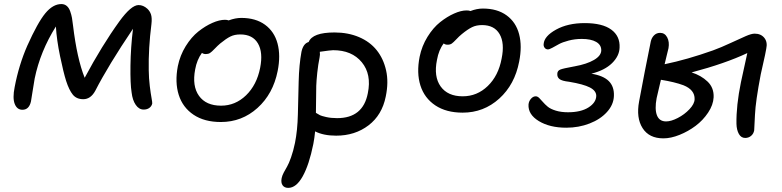

<svg xmlns="http://www.w3.org/2000/svg" viewBox="-20 -599 3835 941"><path d="M89.8 -61Q63.5 -61 52.2 -89.6Q41 -118.2 51.8 -171.9Q72.3 -280.3 113.8 -375Q164.6 -488.3 201.9 -533.7Q239.3 -579.1 280.8 -579.1Q295.9 -579.1 306.9 -570.1Q317.9 -561 324 -543.7Q330.1 -526.4 332.8 -511Q335.4 -495.6 337.9 -474.1Q357.4 -311.5 395 -217.8Q480 -376.5 564.9 -494.1Q623 -574.2 659.2 -574.2Q682.1 -574.2 702.1 -556.2Q714.8 -544.4 720.2 -527.6Q725.6 -510.7 722.2 -481Q707 -361.3 709 -254.9Q709.5 -214.8 714.1 -177.2Q718.8 -139.6 722.7 -118.7Q726.6 -97.7 726.1 -91.8Q723.1 -78.1 711.9 -70.1Q700.7 -62 684.1 -62Q661.1 -62 645.3 -85Q629.4 -107.9 625 -146Q618.2 -187.5 619.4 -277.3Q620.6 -367.2 631.8 -458Q510.3 -277.8 446.8 -153.8Q424.3 -112.8 388.2 -112.8Q355 -112.8 336.9 -135Q318.8 -157.2 304.2 -202.1Q291 -243.7 274.4 -323.5Q257.8 -403.3 253.9 -469.2Q177.2 -347.2 149.9 -213.9Q144.5 -184.6 138.9 -146.5Q133.3 -108.4 131.8 -102.1Q122.6 -61 89.8 -61Z M1062.5 -1Q981.9 -1 928.7 -36.6Q875.5 -72.3 856 -134Q836.4 -195.8 851.6 -274.9Q862.3 -327.6 890.1 -372.6Q918 -417.5 952.1 -444.6Q986.3 -471.7 1020.8 -486.8Q1055.2 -502 1082.5 -502Q1093.3 -502 1100.6 -499Q1133.3 -511.2 1162.6 -511.2Q1232.9 -511.2 1278.8 -477.8Q1324.7 -444.3 1340.3 -385.5Q1356 -326.7 1340.8 -251Q1318.4 -138.7 1241.9 -69.8Q1165.5 -1 1062.5 -1ZM936.5 -258.8Q920.9 -177.2 955.3 -129.2Q989.7 -81.1 1063.5 -81.1Q1133.3 -81.1 1185.8 -131.8Q1238.3 -182.6 1254.9 -266.1Q1270 -342.3 1244.1 -386.2Q1218.3 -430.2 1157.7 -430.2Q1129.4 -430.2 1108.9 -419.9Q1088.4 -409.7 1059.6 -386.2Q1046.9 -375.5 1032.2 -360.1Q1017.6 -344.7 1009.3 -339.4Q1001 -334 988.8 -334Q977.1 -334 969.7 -339.8Q944.8 -305.7 936.5 -258.8Z M1627.4 65.9Q1565.4 65.9 1524.4 44.9Q1521.5 76.2 1515.6 106.9Q1495.1 208.5 1463.6 265.1Q1432.1 321.8 1392.6 321.8Q1374 321.8 1365 309.1Q1356 296.4 1360.4 273.9Q1362.8 261.7 1370.6 246.8Q1378.4 231.9 1387 217.5Q1395.5 203.1 1406.5 172.1Q1417.5 141.1 1425.8 101.1Q1438 40.5 1439.9 -38.6Q1441.9 -117.7 1443.8 -199.5Q1445.8 -281.2 1457.5 -345.2Q1466.3 -385.7 1492.7 -393.1Q1511.7 -439.9 1619.6 -439.9Q1686 -439.9 1739.5 -417.2Q1793 -394.5 1826.2 -353Q1859.4 -311.5 1872.3 -253.9Q1885.3 -196.3 1870.6 -126Q1852.5 -35.2 1786.1 15.4Q1719.7 65.9 1627.4 65.9ZM1546.4 -317.9Q1539.1 -282.2 1534.9 -242.4Q1530.8 -202.6 1530 -178.5Q1529.3 -154.3 1529.1 -108.2Q1528.8 -62 1528.3 -45.9Q1542 -37.6 1548.6 -34.2Q1555.2 -30.8 1578.6 -25.4Q1602.1 -20 1632.3 -20Q1759.3 -20 1782.7 -142.1Q1801.8 -234.9 1753.2 -293.9Q1704.6 -353 1612.8 -353Q1600.6 -353 1547.4 -345.2Q1549.3 -331.5 1546.4 -317.9Z M2247.6 -46.9Q2167 -46.9 2113.5 -82.5Q2060.1 -118.2 2040.5 -179.9Q2021 -241.7 2036.6 -320.8Q2047.4 -373.5 2075.2 -418.5Q2103 -463.4 2137.2 -490.5Q2171.4 -517.6 2205.6 -532.7Q2239.7 -547.9 2266.6 -547.9Q2279.8 -547.9 2285.6 -544.9Q2316.9 -557.1 2346.7 -557.1Q2417 -557.1 2462.9 -523.7Q2508.8 -490.2 2524.2 -431.4Q2539.6 -372.6 2524.4 -296.9Q2502.9 -184.6 2426.8 -115.7Q2350.6 -46.9 2247.6 -46.9ZM2121.6 -305.2Q2105 -223.6 2139.6 -175.3Q2174.3 -127 2247.6 -127Q2318.4 -127 2370.6 -177.5Q2422.9 -228 2438.5 -312Q2454.1 -387.7 2428.5 -431.9Q2402.8 -476.1 2342.8 -476.1Q2314.5 -476.1 2293.5 -465.8Q2272.5 -455.6 2243.7 -432.1Q2230.5 -421.4 2216.3 -406.2Q2202.1 -391.1 2194.1 -385.5Q2186 -379.9 2173.8 -379.9Q2161.1 -379.9 2154.8 -386.2Q2130.4 -355 2121.6 -305.2Z M2755.4 26.9Q2674.3 26.9 2620.8 -5.6Q2567.4 -38.1 2570.3 -86.9Q2571.8 -103 2582.3 -115Q2592.8 -127 2605.5 -127Q2614.3 -127 2622.6 -118.9Q2630.9 -110.8 2640.6 -99.4Q2650.4 -87.9 2664.1 -76.4Q2677.7 -64.9 2703.6 -56.9Q2729.5 -48.8 2763.7 -48.8Q2827.1 -48.8 2864.3 -72.5Q2901.4 -96.2 2902.3 -128.9Q2902.3 -154.3 2870.8 -170.4Q2839.4 -186.5 2769.5 -198.2Q2733.9 -202.1 2721.9 -211.7Q2710 -221.2 2711.4 -237.8Q2711.9 -252.4 2726.1 -258.1Q2740.2 -263.7 2786.6 -272Q2788.6 -272.5 2789.8 -272.7Q2791 -272.9 2793 -273.2Q2794.9 -273.4 2796.4 -273.9Q2856 -284.7 2891.1 -305.2Q2926.3 -325.7 2926.8 -352.1Q2927.2 -378.9 2901.9 -393.6Q2876.5 -408.2 2831.5 -408.2Q2797.4 -408.2 2766.8 -400.1Q2736.3 -392.1 2719.2 -382.6Q2702.1 -373 2687.3 -365Q2672.4 -356.9 2665.5 -356.9Q2655.3 -356.9 2649.2 -365Q2643.1 -373 2644.5 -383.8Q2647.5 -421.9 2705.3 -453.9Q2763.2 -485.8 2845.7 -485.8Q2932.1 -485.8 2975.8 -453.9Q3019.5 -421.9 3016.6 -365.2Q3015.1 -324.2 2979.5 -289.3Q2943.8 -254.4 2878.4 -237.8Q2936.5 -228.5 2963.6 -201.7Q2990.7 -174.8 2988.8 -128.9Q2987.3 -85.9 2954.8 -50Q2922.4 -14.2 2869.4 6.3Q2816.4 26.9 2755.4 26.9Z M3231.4 79.1Q3161.1 79.1 3129.2 28.8Q3097.2 -21.5 3112.3 -102.1Q3138.7 -244.6 3169.4 -395Q3173.3 -413.6 3185.5 -425.8Q3197.8 -438 3215.3 -438Q3238.3 -438 3250 -415.8Q3261.7 -393.6 3256.3 -362.8Q3253.4 -350.6 3246.6 -323Q3239.7 -295.4 3237.3 -284.2Q3348.1 -307.1 3474.6 -352.1Q3514.6 -366.7 3561 -388.4Q3607.4 -410.2 3635.3 -422.1Q3663.1 -434.1 3678.2 -434.1Q3709.5 -434.1 3726.1 -413.3Q3742.7 -392.6 3735.4 -359.9Q3731 -334 3720.7 -289.6Q3710.4 -245.1 3708.5 -234.9Q3683.1 -101.6 3680.2 -37.1Q3677.2 34.2 3676.3 40Q3673.3 56.6 3661.1 66.9Q3648.9 77.1 3632.3 77.1Q3612.3 77.1 3601.3 57.6Q3590.3 38.1 3589.4 7.8Q3587.9 -81.1 3611.3 -195.8Q3612.3 -200.2 3642.6 -338.9Q3535.2 -288.1 3369.6 -244.1Q3416 -229.5 3447.8 -199.2Q3479.5 -168.9 3477.5 -122.1Q3475.6 -84.5 3450.4 -46.9Q3425.3 -9.3 3389.2 17.8Q3353 44.9 3310.5 62Q3268.1 79.1 3231.4 79.1ZM3198.2 -118.2Q3188 -64 3199.7 -33.9Q3211.4 -3.9 3244.6 -3.9Q3269 -3.9 3301.8 -20.8Q3334.5 -37.6 3359.1 -63.7Q3383.8 -89.8 3384.3 -112.8Q3385.7 -158.7 3329.6 -181.2Q3286.1 -197.3 3219.2 -208Q3216.3 -194.8 3208.5 -162.4Q3200.7 -129.9 3198.2 -118.2Z"/></svg>

Font: Shantell Sans Bouncy
Style: Italic
Weight: 400
Italic angle: -11.31°
Designer: Stephen Nixon, Anya Danilova, Shantell Martin
Foundry: Arrow Type
Version: Version 1.006;[9816181b4]